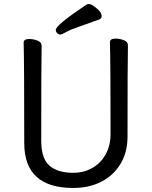

<svg xmlns="http://www.w3.org/2000/svg" viewBox="-20 -906 750 950"><path d="M342 24Q100 24 100 -198Q100 -586 97 -695Q97 -713 124 -713Q146 -713 166 -705Q186 -697 186 -680Q184 -584 184 -210Q184 -122 224.5 -86.5Q265 -51 342 -51Q396 -51 438 -75.5Q480 -100 503.5 -143.5Q527 -187 527 -242Q527 -595 524 -697Q524 -715 551 -715Q573 -715 593 -707Q613 -699 613 -682Q611 -594 611 -230Q611 -154 577 -96.5Q543 -39 482.5 -7.5Q422 24 342 24ZM256 -758Q256 -782 409 -884Q413 -886 421 -886Q430 -886 445 -875Q483 -849 483 -826Q483 -815 472 -810Q423 -792 375 -775.5Q327 -759 306.5 -747Q286 -735 278 -735Q270 -735 263 -742Q256 -749 256 -758Z"/></svg>

Font: LXGW WenKai TC
Style: Bold
Weight: 700
Designer: LXGW / Fontworks Inc.
Foundry: LXGW / Fontworks Inc.
Version: Version 1.330;April 28, 2024